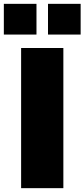

<svg xmlns="http://www.w3.org/2000/svg" viewBox="-27 -980 440 1000"><path d="M223 -800V-960H393V-800ZM-7 -800V-960H163V-800ZM83 0V-730H303V0Z"/></svg>

Font: Mplus 1p Black
Style: Regular
Weight: 900
Version: Version 1.061